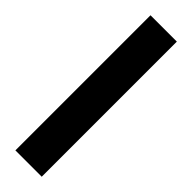

<svg xmlns="http://www.w3.org/2000/svg" viewBox="-283 -833 835 835"><g transform="rotate(45 135.0 -415.5)"><path d="M54 0V-831H216V0Z"/></g></svg>

Font: Merriweather 24pt Black
Style: Regular
Weight: 900
Designer: Eben Sorkin
Foundry: Eben Sorkin
Version: Version 2.100